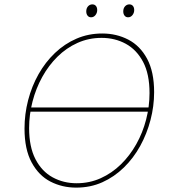

<svg xmlns="http://www.w3.org/2000/svg" viewBox="-20 -851 788 877"><path d="M116 -360H669L666 -341H113ZM328 6Q264 6 210.5 -21.5Q157 -49 124.5 -109Q92 -169 92 -264Q92 -330 108.5 -393.5Q125 -457 156 -512Q187 -567 231 -609Q275 -651 329.5 -674.5Q384 -698 447 -698Q512 -698 566 -670Q620 -642 652 -582.5Q684 -523 684 -430Q684 -366 667.5 -303Q651 -240 620.5 -184.5Q590 -129 546 -86Q502 -43 447.5 -18.5Q393 6 328 6ZM330 -14Q389 -14 440 -37Q491 -60 532 -100Q573 -140 602.5 -192.5Q632 -245 647.5 -305Q663 -365 663 -426Q663 -513 633.5 -568.5Q604 -624 554.5 -651Q505 -678 444 -678Q385 -678 334 -655Q283 -632 242.5 -592Q202 -552 173 -499.5Q144 -447 128.5 -387Q113 -327 113 -266Q113 -180 142 -124Q171 -68 220.5 -41Q270 -14 330 -14ZM396 -772Q386 -772 380 -779.5Q374 -787 374 -799Q374 -813 382 -822Q390 -831 402 -831Q412 -831 418 -824Q424 -817 424 -805Q424 -792 416 -782Q408 -772 396 -772ZM565 -772Q555 -772 549 -779.5Q543 -787 543 -799Q543 -813 551 -822Q559 -831 571 -831Q581 -831 587 -824Q593 -817 593 -805Q593 -792 585 -782Q577 -772 565 -772Z"/></svg>

Font: Bitter Thin
Style: Italic
Weight: 100
Italic angle: -9°
Designer: Sol Matas, and Bitter project Authors
Foundry: Sol Matas
Version: Version 2.002